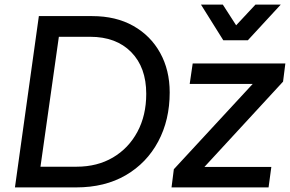

<svg xmlns="http://www.w3.org/2000/svg" viewBox="-20 -815 1261 835"><path d="M45 0 149 -745H381Q484 -745 559.5 -702.5Q635 -660 676.5 -585Q718 -510 718 -413Q718 -293 668 -199.5Q618 -106 527 -53Q436 0 311 0ZM156 -90H313Q403 -90 471 -130Q539 -170 577.5 -241.5Q616 -313 616 -407Q616 -522 550.5 -588.5Q485 -655 372 -655H236ZM726 0 736 -79 1079 -450H805L818 -539H1221L1211 -460L869 -89H1160L1148 0ZM951 -640 854 -795H949L1007 -705L1091 -795H1201L1058 -640Z"/></svg>

Font: Plus Jakarta Sans Medium
Style: Italic
Weight: 500
Italic angle: -8°
Designer: Gumpita Rahayu
Foundry: Tokotype
Version: Version 2.071; ttfautohint (v1.8.4.7-5d5b);gftools[0.9.29]